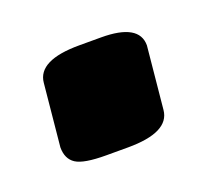

<svg xmlns="http://www.w3.org/2000/svg" viewBox="-46 -209 291 266"><g transform="rotate(-20 99.0 -76.0)"><path d="M122 -154Q178 -154 178 -122L169 -30Q166 2 105 2H73Q40 2 28.5 -5.5Q17 -13 17 -30L26 -122Q29 -154 90 -154Z"/></g></svg>

Font: Asap
Style: Bold Italic
Weight: 700
Italic angle: -6°
Designer: Pablo Cosgaya
Foundry: Pablo Cosgaya
Version: Version 1.007;PS 001.007;hotconv 1.0.70;makeotf.lib2.5.58329